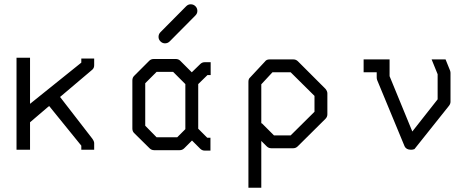

<svg xmlns="http://www.w3.org/2000/svg" viewBox="-20 -747 2200 895"><path d="M120 -177V-49H57V-478H120V-263L359 -455V-474H419V-443Q419 -429.5 410 -422L260 -295L410 -101Q419 -88.5 419 -80V-49H359V-68L209 -253Z M719 -575Q719 -588 728 -597L848 -718Q857 -727 869 -727Q882 -727 891 -718Q900 -709 900 -696Q900 -684 891 -675L771 -554Q762 -545 749 -545Q737 -545 728 -554Q719 -563 719 -575ZM904 -147 946 -105H961V-45H934Q922 -45 913 -54L875 -92L839 -56Q830 -47 818 -47H698Q686 -47 677 -56L605 -127Q597 -135 597 -148V-372Q597 -385 605 -393L676 -464Q684 -472 697 -472H799Q812 -472 820 -464L874 -410L913 -448Q922 -457 934 -457H962V-397H947L904 -355ZM844 -145V-355L787 -412H710L657 -359V-161L710 -107H806Z M1198 -171 1200 -173 1257 -116H1335L1446 -226V-300L1335 -410H1250L1198 -354ZM1198 -90V128H1138V-366Q1138 -379.5 1146 -386L1215 -460Q1222 -470 1236 -470H1348Q1360 -470 1369 -461L1497 -333Q1506 -322 1506 -312V-214Q1506 -202 1497 -193L1368 -65Q1359 -56 1347 -56H1244Q1232 -56 1223 -65Z M2057 -470 2078 -418Q2080 -412 2080 -407V-273Q2080 -263 2073 -254L1912 -52Q1904.5 -49 1896 -49Q1873.5 -49 1866 -65L1738 -374Q1736 -380 1736 -386V-410H1675V-470H1796V-392L1902 -134L2020 -284V-401L1992 -470Z"/></svg>

Font: ibm3270
Style: Regular
Weight: 400
Monospace: yes
Version: Version 2.0.3